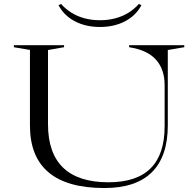

<svg xmlns="http://www.w3.org/2000/svg" viewBox="-20 -936 985 968"><path d="M506 12Q319 12 225 -67Q131 -146 131 -303V-684L50 -698V-708H303V-698L222 -684V-310Q222 -164 298.5 -90.5Q375 -17 527 -17Q669 -17 739.5 -87.5Q810 -158 810 -299V-507Q810 -547 799 -579Q788 -611 766 -635.5Q744 -660 710 -675.5Q676 -691 631 -698V-708H909V-698L826 -684V-304Q826 -148 746 -68Q666 12 506 12ZM484 -800Q412 -800 357 -829Q302 -858 275 -910L288 -916Q311 -890 341 -871.5Q371 -853 407 -843.5Q443 -834 484 -834Q525 -834 561 -843.5Q597 -853 627 -871.5Q657 -890 680 -916L693 -910Q666 -858 611 -829Q556 -800 484 -800Z"/></svg>

Font: Kalnia SemiExpanded Light
Style: Regular
Weight: 300
Width: 6
Designer: Frida Medrano
Foundry: Frida Medrano
Version: Version 1.105